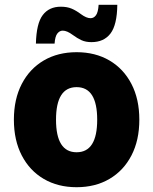

<svg xmlns="http://www.w3.org/2000/svg" viewBox="-20 -770 640 802"><path d="M300 12Q222 12 163 -22.5Q104 -57 71 -120.5Q38 -184 38 -270Q38 -356 71 -419.5Q104 -483 163 -517.5Q222 -552 300 -552Q378 -552 437 -517.5Q496 -483 529 -419.5Q562 -356 562 -270Q562 -184 529 -120.5Q496 -57 437 -22.5Q378 12 300 12ZM300 -134Q386 -134 386 -270Q386 -406 300 -406Q214 -406 214 -270Q214 -134 300 -134ZM362 -594Q338 -594 320.5 -602Q303 -610 284 -624Q260 -642 242 -642Q229 -642 219.5 -630Q210 -618 208 -588H130Q132 -672 158.5 -707Q185 -742 234 -742Q260 -742 279 -734Q298 -726 318 -711Q341 -694 358 -694Q372 -694 381 -706.5Q390 -719 392 -750H470Q469 -666 441.5 -630Q414 -594 362 -594Z"/></svg>

Font: Geist Mono UltraBlack
Style: Regular
Weight: 900
Monospace: yes
Designer: Basement.studio, Andrés Briganti, Mateo Zaragoza
Foundry: Basement.studio, Vercel, Andrés Briganti, Guido Ferreyra, Mateo Zaragoza
Version: Version 1.400; ttfautohint (v1.8.4.7-5d5b)